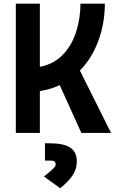

<svg xmlns="http://www.w3.org/2000/svg" viewBox="-20 -713 626 1030"><path d="M64.9 0V-693.4H193.8V-354.5Q268.6 -368.7 316.9 -419.2Q365.2 -469.7 388.4 -542.2Q411.6 -614.7 411.6 -693.4H542.5Q542.5 -589.8 508.1 -495.4Q473.6 -400.9 408.7 -334.5L575.7 0H416.5L300.3 -256.3Q250.5 -232.9 193.8 -224.6V0ZM303.2 296.9 215.8 233.9Q252 205.1 265.4 191.7Q278.8 178.2 278.8 169.4Q278.8 148.4 252.9 148.4H221.2V55.7H248Q322.3 55.7 357.2 79.1Q392.1 102.5 392.1 151.9Q392.1 192.4 370.8 225.6Q349.6 258.8 303.2 296.9Z"/></svg>

Font: Cascadia Mono
Style: Bold
Weight: 700
Monospace: yes
Designer: Aaron Bell
Foundry: Saja Typeworks
Version: Version 2404.023; ttfautohint (v1.8.4)